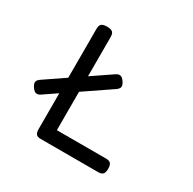

<svg xmlns="http://www.w3.org/2000/svg" viewBox="-133 -722 866 860"><g transform="rotate(30 300.0 -292.0)"><path d="M44.9 -228.5Q31.2 -219.2 29.5 -209.2Q27.8 -199.2 38.1 -184.1Q48.3 -168.9 58.8 -166.7Q69.3 -164.6 82.5 -173.8L360.4 -362.8Q374 -372.1 375.7 -382.1Q377.4 -392.1 367.2 -407.2Q356.9 -422.4 346.4 -424.6Q335.9 -426.8 322.8 -417.5ZM185.1 -584.5Q165 -584.5 157 -577.1Q148.9 -569.8 148.9 -552.7V-33.2Q148.9 -15.1 155.8 -7.6Q162.6 0 179.7 0H222.2V-552.7Q222.2 -569.8 214.1 -577.1Q206.1 -584.5 186 -584.5ZM199.7 -70.3V0H477.1Q493.7 0 500.7 -8.1Q507.8 -16.1 507.8 -35.2Q507.8 -54.2 500.7 -62.3Q493.7 -70.3 477.1 -70.3Z"/></g></svg>

Font: Courier Prime Code
Style: Regular
Weight: 400
Designer: Alan Dague-Greene
Foundry: Quote-Unquote Apps
Version: Version 3.18